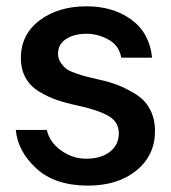

<svg xmlns="http://www.w3.org/2000/svg" viewBox="-20 -578 541 606"><path d="M257.8 7.8Q153.8 7.8 95 -46.1Q36.1 -100.1 29.8 -168H127.9Q135.7 -129.9 172.9 -103Q210 -76.2 255.9 -77.1Q301.8 -78.1 328.4 -100.1Q355 -122.1 355 -157.2Q355 -193.4 322 -212.2Q289.1 -231 224.1 -245.1Q187 -252.9 159.4 -262.5Q131.8 -272 104 -288.6Q76.2 -305.2 61 -332Q45.9 -358.9 45.9 -395Q45.9 -469.2 105 -513.7Q164.1 -558.1 252.9 -558.1Q336.9 -558.1 394.5 -516.1Q452.1 -474.1 460 -396H362.8Q356 -433.1 325.4 -451.2Q294.9 -469.2 261.2 -471.2Q219.2 -473.1 191.2 -456.5Q163.1 -439.9 163.1 -408.2Q163.1 -393.1 171.1 -381.1Q179.2 -369.1 187.5 -362.1Q195.8 -355 217.3 -347.4Q238.8 -339.8 250.5 -336.9Q262.2 -334 291 -327.1Q327.1 -319.3 354 -308.6Q380.9 -297.9 409.4 -280Q438 -262.2 453.6 -232.7Q469.2 -203.1 469.2 -164.1Q469.2 -87.9 410.6 -40Q352.1 7.8 257.8 7.8Z"/></svg>

Font: Oakes Grotesk
Style: Medium
Weight: 500
Designer: Samuel Oakes
Foundry: Samuel Oakes
Version: Version 1.0 | wf-rip DC20170320